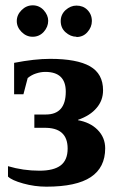

<svg xmlns="http://www.w3.org/2000/svg" viewBox="-20 -693 441 721"><path d="M273 -240 271 -242Q318 -234 346 -206Q375 -177 375 -136Q375 -64 321 -28Q267 8 154 8Q110 8 67 -4Q24 -16 10 -30V-69Q67 -52 128 -52Q182 -52 208 -72Q234 -92 234 -135Q234 -215 145 -213H109V-263H152Q227 -263 227 -349Q227 -423 150 -423Q133 -423 115 -417Q99 -412 84 -400L68 -339H33V-457Q110 -472 168 -472Q269 -472 318 -444Q367 -416 367 -354Q367 -316 343 -288Q319 -259 273 -243ZM267 -554V-555Q245 -555 226 -572Q208 -588 208 -614Q208 -638 226 -655Q245 -672 267 -672Q292 -672 308 -656Q325 -639 325 -614Q325 -591 308 -572Q292 -554 267 -554ZM103 -555H102Q79 -555 61 -573Q43 -591 43 -614Q43 -637 61 -655Q79 -673 103 -673Q127 -673 144 -655Q161 -636 161 -615Q161 -592 144 -573Q127 -555 103 -555Z"/></svg>

Font: Libra Serif Modern
Style: Bold
Weight: 700
Designer: Stefan Peev, Context Ltd
Foundry: Ascender Corporation
Version: Version 1.000